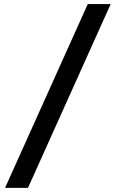

<svg xmlns="http://www.w3.org/2000/svg" viewBox="-20 -801 567 941"><path d="M522.5 -781.2 117.2 119.6H4.9L410.2 -781.2Z"/></svg>

Font: Andika New Basic
Style: Bold
Weight: 700
Designer: Victor Gaultney, Annie Olsen, Pablo Ugerman
Foundry: SIL International
Version: Version 5.500; ttfautohint (v1.8.3)